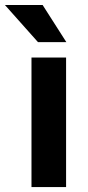

<svg xmlns="http://www.w3.org/2000/svg" viewBox="-63 -763 357 783"><path d="M206.5 0H65.4V-528.3H206.5ZM207.5 -591.3H91.8L-43 -742.7H110.8Z"/></svg>

Font: MAUL Bold
Style: Bold
Weight: 700
Designer: MAUL
Version: Version 1.0; 2020; ttfautohint (v1.8.3)